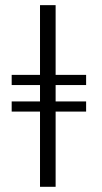

<svg xmlns="http://www.w3.org/2000/svg" viewBox="-20 -718 393 738"><path d="M193.8 -289.1V0H133.8V-289.1H24.9V-328.1H133.8V-391.1H24.9V-430.2H133.8V-698.2H193.8V-430.2H311V-391.1H193.8V-328.1H311V-289.1Z"/></svg>

Font: Common Serif
Style: Bold
Weight: 700
Designer: Philipp H. Poll, Khaled Hosny
Foundry: Stefan Peev, Context Ltd.
Version: Version 1.026